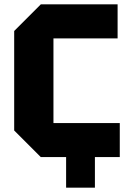

<svg xmlns="http://www.w3.org/2000/svg" viewBox="-20 -720 590 880"><path d="M45 -122V-578L167 -700H519V-544H225V-156H529V0H415V140H283V0H167Z"/></svg>

Font: Tektur
Style: Bold
Weight: 700
Designer: Adam Jagosz
Foundry: Adam Jagosz
Version: Version 1.005;gftools[0.9.30]